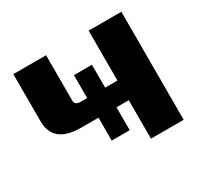

<svg xmlns="http://www.w3.org/2000/svg" viewBox="-140 -838 1060 1016"><g transform="rotate(-30 390.0 -330.0)"><path d="M50 -371V-660H250V-383Q250 -355 285 -355H325V-495H435V-355H510V-660H710V0H510V-235H435V-95H325V-235H220Q50 -235 50 -371Z"/></g></svg>

Font: Xolonium
Style: Bold
Weight: 700
Designer: Severin Meyer
Version: Version 4.2